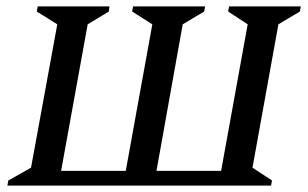

<svg xmlns="http://www.w3.org/2000/svg" viewBox="-20 -580 964 600"><path d="M322 -560 320 -544 254 -504 171 -46H373L456 -504L393 -544L396 -560H621L618 -544L551 -504L469 -46H671L754 -504L693 -544L696 -560H920L917 -544L850 -504L769 -56L830 -16L827 0H3L6 -16L77 -56L159 -504L95 -544L98 -560Z"/></svg>

Font: Spectral SC Medium
Style: Italic
Weight: 500
Italic angle: -10°
Designer: Jean-Baptiste Levee
Foundry: Production Type
Version: Version 2.001